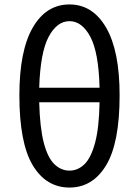

<svg xmlns="http://www.w3.org/2000/svg" viewBox="-20 -829 623 862"><path d="M292 13Q187 13 127 -87Q67 -187 67 -401Q67 -601 127 -705Q187 -809 292 -809Q396 -809 456.5 -705Q517 -601 517 -401Q517 -187 456.5 -87Q396 13 292 13ZM292 -734Q236 -734 198.5 -664Q161 -594 156 -435H427Q423 -594 385.5 -664Q348 -734 292 -734ZM292 -63Q330 -63 359.5 -92Q389 -121 407 -188.5Q425 -256 427 -370H156Q159 -256 176.5 -188.5Q194 -121 224 -92Q254 -63 292 -63Z"/></svg>

Font: Source Han Sans SC
Style: Regular
Weight: 400
Designer: Ryoko NISHIZUKA 西塚涼子 (kana, bopomofo & ideographs); Paul D. Hunt (Latin, Greek & Cyrillic); Sandoll Communications 산돌커뮤니
Foundry: Adobe
Version: Version 2.002;hotconv 1.0.116;makeotfexe 2.5.65601; ttfautoh